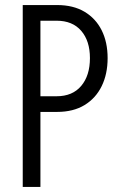

<svg xmlns="http://www.w3.org/2000/svg" viewBox="-20 -740 474 760"><path d="M70 0V-720H206Q270 -720 314.5 -693.5Q359 -667 382.5 -620Q406 -573 406 -510Q406 -447 382.5 -399Q359 -351 314.5 -324Q270 -297 206 -297H118V-359H204Q267 -359 301.5 -400Q336 -441 336 -510Q336 -578 301.5 -618Q267 -658 204 -658H140V0Z"/></svg>

Font: Instrument Sans Condensed
Style: Regular
Weight: 400
Width: 3
Designer: Rodrigo Fuenzalida
Foundry: fragTYPE
Version: Version 1.000;gftools[0.9.28]